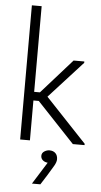

<svg xmlns="http://www.w3.org/2000/svg" viewBox="-61 -738 527 998"><g transform="rotate(5 202.5 -238.5)"><path d="M64 -700H115V-253H145L305 -433H361V-426L186 -234L400 -7V0H339L143 -208H115V0H64ZM145 223 217 108Q200 106 190.5 97Q181 88 181 75Q181 60 194 51.5Q207 43 221 43Q241 43 252.5 54.5Q264 66 264 86Q264 100 253 119.5Q242 139 222 171L189 223Z"/></g></svg>

Font: Tilda Sans Light
Style: Regular
Weight: 300
Designer: ParaType Ltd
Foundry: ParaType Ltd
Version: Version 1.009